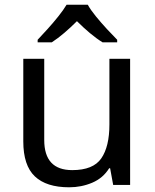

<svg xmlns="http://www.w3.org/2000/svg" viewBox="-20 -786 658 816"><path d="M533 -536V0H461L448 -71H444Q418 -29 372 -9.5Q326 10 274 10Q177 10 128 -36.5Q79 -83 79 -185V-536H168V-191Q168 -63 287 -63Q376 -63 410.5 -113Q445 -163 445 -257V-536ZM353 -766Q365 -744 387.5 -716.5Q410 -689 434.5 -662.5Q459 -636 478 -617V-606H416Q390 -622 362 -645.5Q334 -669 307 -696Q280 -669 253 -646Q226 -623 200 -606H140V-617Q159 -637 182.5 -663Q206 -689 228 -716.5Q250 -744 263 -766Z"/></svg>

Font: Noto Sans Soyombo
Style: Regular
Weight: 400
Designer: Monotype Design Team
Foundry: Monotype Imaging Inc.
Version: Version 2.001; ttfautohint (v1.8.4.7-5d5b)